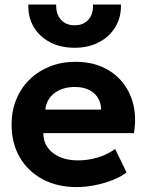

<svg xmlns="http://www.w3.org/2000/svg" viewBox="-20 -784 627 820"><path d="M307 15Q224.5 15 162 -18.5Q99.5 -52 64.5 -112Q29.5 -172 29.5 -252.5Q29.5 -311 49.8 -360Q70 -409 106.8 -444.8Q143.5 -480.5 193.2 -500.2Q243 -520 302.5 -520Q368 -520 418.8 -497Q469.5 -474 503 -432.8Q536.5 -391.5 549.8 -336Q563 -280.5 552 -215.5H165Q165 -180.5 183.2 -154.5Q201.5 -128.5 234.8 -113.8Q268 -99 312.5 -99Q356.5 -99 396.5 -111Q436.5 -123 472 -147.5L520.5 -47.5Q496.5 -29 460.5 -14.8Q424.5 -0.5 384.2 7.2Q344 15 307 15ZM173.5 -316H412Q410.5 -360.5 380.8 -386.5Q351 -412.5 299 -412.5Q247 -412.5 212.8 -386.5Q178.5 -360.5 173.5 -316ZM299 -580Q239 -580 194 -603.5Q149 -627 124.2 -668.5Q99.5 -710 101 -764.5H220Q218.5 -724.5 240 -700.2Q261.5 -676 299 -676Q336.5 -676 357.8 -700.2Q379 -724.5 377 -764.5H496.5Q498 -711 473 -669.2Q448 -627.5 403 -603.8Q358 -580 299 -580Z"/></svg>

Font: Geologica Roman SemiBold
Style: Regular
Weight: 600
Designer: Sindre Bremnes, Frode Helland
Foundry: Monokrom Skriftforlag AS
Version: Version 1.010;gftools[0.9.28]